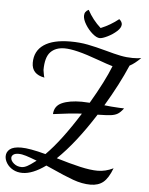

<svg xmlns="http://www.w3.org/2000/svg" viewBox="-72 -961 852 1100"><g transform="rotate(5 354.5 -411.5)"><path d="M263 15 229 0Q154 54 96 54Q65 54 41.5 41Q18 28 5 7.5Q-8 -13 -8 -33Q-8 -58 12 -74Q32 -90 77 -90Q125 -90 218 -65Q303 -150 406 -314Q342 -311 241 -297Q243 -344 285.5 -363Q328 -382 399 -382Q415 -382 445 -380Q522 -511 557 -600Q523 -610 477 -627Q400 -655 353 -666.5Q306 -678 275 -678Q223 -678 194 -647.5Q165 -617 165 -544Q166 -539 168.5 -523Q171 -507 174 -501Q100 -514 100 -580Q100 -648 152.5 -684Q205 -720 305 -720Q358 -720 404.5 -711Q451 -702 513 -685Q563 -671 598 -664Q633 -657 667 -657Q700 -657 717 -661Q682 -626 654 -612Q606 -500 530 -373Q557 -371 570 -369Q624 -365 644 -365Q627 -342 611.5 -332.5Q596 -323 572.5 -320Q549 -317 496 -316Q388 -146 285 -47Q364 -23 423 -9.5Q482 4 524 4Q569 4 614 -18Q592 40 563.5 63.5Q535 87 490 87Q442 87 389.5 68Q337 49 263 15ZM171 -23Q132 -38 108 -45.5Q84 -53 65 -53Q45 -53 35 -45.5Q25 -38 25 -27Q25 -10 43.5 5.5Q62 21 88 21Q104 21 122.5 10.5Q141 0 171 -23ZM369 -874Q369 -899 393 -910Q423 -854 470 -812Q526 -835 572 -872Q579 -867 584 -859Q589 -851 589 -843Q589 -824 566.5 -803.5Q544 -783 514.5 -768.5Q485 -754 470 -754Q452 -754 428 -774.5Q404 -795 386.5 -823.5Q369 -852 369 -874Z"/></g></svg>

Font: Dancing Script
Style: Bold
Weight: 700
Designer: Pablo Impallari
Foundry: Pablo Impallari
Version: Version 2.000